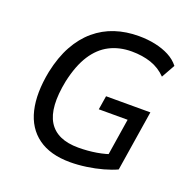

<svg xmlns="http://www.w3.org/2000/svg" viewBox="-128 -841 975 977"><g transform="rotate(20 360.0 -352.5)"><path d="M351 9Q243 9 177 -39Q111 -87 90 -175.5Q69 -264 93 -386Q111 -471 145 -532.5Q179 -594 227 -634.5Q275 -675 334 -694.5Q393 -714 462 -714Q510 -714 552 -705Q594 -696 627.5 -678.5Q661 -661 683 -633L642 -560Q607 -596 560 -612Q513 -628 455 -628Q388 -628 335.5 -601Q283 -574 246.5 -517.5Q210 -461 190 -370Q160 -220 204.5 -147.5Q249 -75 365 -75Q416 -75 463.5 -83Q511 -91 551 -107L516 -59L553 -294H397L409 -369H649L597 -41Q567 -27 525.5 -15.5Q484 -4 438.5 2.5Q393 9 351 9Z"/></g></svg>

Font: Nunito Sans 7pt SemiCondensed Medium
Style: Italic
Weight: 500
Width: 4
Italic angle: -9°
Designer: Vernon Adams
Foundry: Vernon Adams
Version: Version 3.101;gftools[0.9.27]